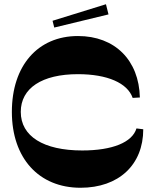

<svg xmlns="http://www.w3.org/2000/svg" viewBox="-20 -878 728 906"><path d="M360 8C540 8 656 -100 656 -268L624 -272C604 -206 510 -168 368 -168C185 -168 78 -235 78 -350C78 -462 178 -528 348 -528C487 -528 582 -486 606 -416L640 -418C636 -594 522 -708 348 -708C158 -708 36 -568 36 -350C36 -132 163 8 360 8ZM228 -780 236 -748 492 -810 480 -858Z"/></svg>

Font: Ribes
Style: Bold
Weight: 900
Designer: Luigi Gorlero
Foundry: Collletttivo
Version: Version 2.100;Glyphs 3.1.2 (3151)